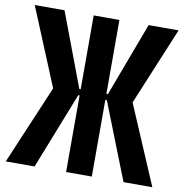

<svg xmlns="http://www.w3.org/2000/svg" viewBox="-88 -894 945 978"><g transform="rotate(10 385.0 -405.0)"><path d="M6 0 179 -408 13 -810H167L311 -428H318V-810H451V-428H459L602 -810H757L590 -408L764 0H615L459 -396H451V0H318V-396H311L155 0Z"/></g></svg>

Font: Oswald SemiBold
Style: Regular
Weight: 600
Designer: Vernon Adams
Foundry: Vernon Adams
Version: Version 4.103;gftools[0.9.33.dev8+g029e19f]